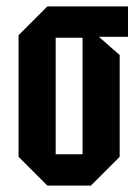

<svg xmlns="http://www.w3.org/2000/svg" viewBox="-20 -580 436 600"><path d="M38 -90V-470L128 -560H380V-465H289L354 -408V-90L264 0H128ZM154 -98H238V-462H154Z"/></svg>

Font: Tektur Condensed Medium
Style: Regular
Weight: 500
Width: 3
Designer: Adam Jagosz
Foundry: Adam Jagosz
Version: Version 1.005;gftools[0.9.30]